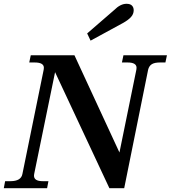

<svg xmlns="http://www.w3.org/2000/svg" viewBox="-43 -991 899 1011"><path d="M416 -815 558 -938Q591 -971 623 -971Q643 -971 652 -961.5Q661 -952 661 -937Q661 -917 646.5 -901Q632 -885 603 -869L434 -777ZM-16 -37H12Q68 -37 75 -75L187 -624Q188 -628 188 -634Q188 -662 140 -662H111L119 -700H349L586 -188L675 -624Q676 -628 676 -634Q676 -662 629 -662H599L607 -700H836L828 -662H799Q771 -662 756.5 -653Q742 -644 737 -624L611 0H533L247 -611L137 -75Q136 -72 136 -66Q136 -37 182 -37H212L205 0H-23Z"/></svg>

Font: Taviraj SemiBold
Style: Italic
Weight: 600
Italic angle: -12°
Designer: Katatrad Team
Foundry: CadsonDemak
Version: Version 1.001